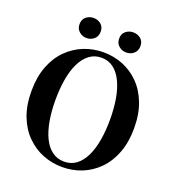

<svg xmlns="http://www.w3.org/2000/svg" viewBox="-167 -1080 1124 1230"><g transform="rotate(20 395.0 -464.5)"><path d="M260 -811Q232 -811 210 -829.5Q188 -848 188 -880Q188 -913 210 -930.5Q232 -948 260 -948Q289 -948 310.5 -930.5Q332 -913 332 -880Q332 -848 310.5 -829.5Q289 -811 260 -811ZM530 -811Q502 -811 480 -829.5Q458 -848 458 -880Q458 -913 480 -930.5Q502 -948 530 -948Q560 -948 581.5 -930.5Q603 -913 603 -880Q603 -848 581.5 -829.5Q560 -811 530 -811ZM395 19Q326 19 263 -6Q200 -31 150.5 -80.5Q101 -130 73 -203Q45 -276 45 -372Q45 -468 73 -541Q101 -614 150.5 -663.5Q200 -713 263 -738Q326 -763 395 -763Q466 -763 528.5 -738Q591 -713 640 -663.5Q689 -614 717 -541Q745 -468 745 -372Q745 -277 717 -203.5Q689 -130 640 -80.5Q591 -31 528.5 -6Q466 19 395 19ZM395 -18Q443 -18 478 -44.5Q513 -71 536 -119Q559 -167 570 -231.5Q581 -296 581 -372Q581 -448 570 -512Q559 -576 536 -624Q513 -672 478 -699Q443 -726 395 -726Q348 -726 312.5 -699Q277 -672 254 -624Q231 -576 220 -512Q209 -448 209 -372Q209 -296 220 -231.5Q231 -167 254 -119Q277 -71 312.5 -44.5Q348 -18 395 -18Z"/></g></svg>

Font: Noto Serif JP ExtraLight ExtraBold
Style: Regular
Weight: 800
Version: Version 2.003-H1;hotconv 1.1.1;makeotfexe 2.6.0